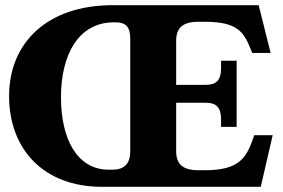

<svg xmlns="http://www.w3.org/2000/svg" viewBox="-20 -720 1091 740"><path d="M419 -634H425C467 -634 482 -614 482 -571V-138C482 -89 460 -66 412 -66H399C278 -66 215 -183 215 -345C215 -510 283 -634 419 -634ZM15 -350C15 -146 147 0 373 0H985L1031 -199H960L954 -182C928 -109 898 -64 771 -64H744C685 -64 659 -87 659 -137V-324H774C814 -324 832 -305 832 -261V-231H892V-486H832V-456C832 -412 814 -393 774 -393H659V-563C659 -613 685 -636 744 -636H771C895 -636 920 -596 946 -531L952 -516H1023L977 -700H414C160 -700 15 -553 15 -350Z"/></svg>

Font: LT Superior Serif ExtraBold
Style: Regular
Weight: 800
Designer: Daniel Lyons
Foundry: LyonsType
Version: Version 2.120;FEAKit 1.0